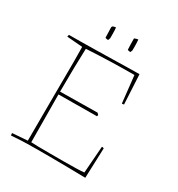

<svg xmlns="http://www.w3.org/2000/svg" viewBox="-191 -936 992 1068"><g transform="rotate(30 305.5 -402.5)"><path d="M39 6Q37 2 37 -9L134 -16Q134 -95 134.5 -173Q135 -251 135 -330Q135 -370 135.5 -420.5Q136 -471 136 -523Q136 -575 135 -619L35 -627Q35 -630 36 -633.5Q37 -637 38 -640Q71 -640 117 -640.5Q163 -641 215 -642Q267 -643 318.5 -644Q370 -645 414 -646Q458 -647 487 -647L488 -631L497 -458Q491 -456 484 -456L483 -464L465 -629Q394 -629 319 -627Q244 -625 158 -620Q156 -567 154.5 -492Q153 -417 153 -342L392 -345L402 -335L399 -326L153 -324L155 -18Q167 -17 200 -16.5Q233 -16 276.5 -16Q320 -16 364 -16Q408 -16 443.5 -17Q479 -18 495 -20L508 -193Q515 -193 521 -190L519 -134L516 -53L514 3Q457 2 399 1Q341 0 285 0Q241 0 210 0Q179 0 153.5 0.5Q128 1 101.5 2Q75 3 39 6ZM363 -732Q362 -751 361.5 -768Q361 -785 361 -804Q365 -806 373.5 -808.5Q382 -811 385 -811Q387 -791 387 -770Q387 -749 387 -743Q387 -742 384.5 -735Q382 -728 381 -728Q379 -728 372.5 -729Q366 -730 363 -732ZM222 -728 220 -793Q220 -794 221 -797Q222 -800 223 -801Q225 -803 233 -805Q241 -807 244 -807Q246 -787 246 -766Q246 -745 246 -739Q246 -738 243.5 -731Q241 -724 240 -724Q238 -724 231.5 -725Q225 -726 222 -728Z"/></g></svg>

Font: Labrada Thin
Style: Regular
Weight: 100
Designer: Mercedes Jáuregui
Foundry: Omnibus-Type Team
Version: Version 1.000; ttfautohint (v1.8.4.7-5d5b)